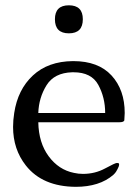

<svg xmlns="http://www.w3.org/2000/svg" viewBox="-20 -704 530 739"><path d="M298.8 -629.9Q298.8 -575.7 245.1 -575.7Q191.4 -575.7 191.4 -629.9Q191.4 -683.6 245.1 -683.6Q298.8 -683.6 298.8 -629.9ZM384.8 -269Q384.8 -328.6 358.4 -377.2Q332 -425.8 263.2 -425.8H257.8Q189 -423.8 159.2 -376Q129.4 -328.1 127.4 -269ZM262.2 -468.8Q358.4 -468.8 409.2 -413.6Q460 -358.4 460 -269Q459.5 -249.5 458.5 -241.5Q457.5 -233.4 438.5 -233.4H127.4Q128.9 -154.3 167.5 -102.3Q206.1 -50.3 264.6 -38.6Q281.7 -34.7 299.3 -34.7Q345.7 -34.7 384.5 -55.7Q423.3 -76.7 429.4 -76.7Q435.5 -76.7 437 -75.4Q438.5 -74.2 438.5 -69.6Q438.5 -64.9 432.4 -53.2Q426.3 -41.5 422.6 -37.6Q418.9 -33.7 416 -30.8Q362.8 15.1 271.5 15.1Q143.6 14.2 79.6 -66.9Q30.3 -129.4 30.3 -215.3Q30.3 -241.2 34.7 -269Q48.3 -359.4 106.7 -413.6Q165 -467.8 260.3 -468.8Z"/></svg>

Font: Caudex
Style: Regular
Weight: 400
Version: Version 1.04